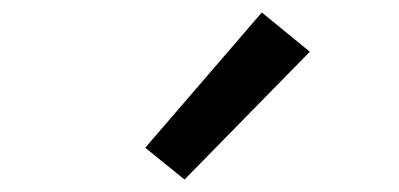

<svg xmlns="http://www.w3.org/2000/svg" viewBox="-20 -827 640 308"><path d="M276 -539 213 -590 400 -807 477 -744Z"/></svg>

Font: Iosevka HT Medium Extended
Style: Regular
Weight: 500
Width: 7
Monospace: yes
Designer: Belleve Invis
Foundry: Belleve Invis
Version: Version 32.3.0; ttfautohint (v1.8.4)